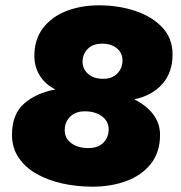

<svg xmlns="http://www.w3.org/2000/svg" viewBox="-20 -689 678 721"><path d="M327 12Q268 12 214 0Q160 -12 117.5 -36Q75 -60 50 -97Q25 -134 25 -183Q25 -260 70.5 -300Q116 -340 188 -353Q150 -372 129.5 -405Q109 -438 109 -479Q109 -541 141.5 -583.5Q174 -626 229 -647.5Q284 -669 352 -669Q425 -669 488 -648Q551 -627 589.5 -586Q628 -545 628 -484Q628 -417 589.5 -373.5Q551 -330 484 -316Q529 -294 555 -260Q581 -226 581 -182Q581 -118 547 -74.5Q513 -31 455.5 -9.5Q398 12 327 12ZM368 -393Q401 -393 420.5 -413Q440 -433 440 -462Q440 -490 419 -507.5Q398 -525 364 -525Q328 -525 309 -505Q290 -485 290 -457Q290 -430 311 -411.5Q332 -393 368 -393ZM312 -133Q348 -133 368 -153Q388 -173 388 -203Q388 -234 362.5 -252.5Q337 -271 299 -271Q263 -271 243 -250.5Q223 -230 223 -200Q223 -170 247.5 -151.5Q272 -133 312 -133Z"/></svg>

Font: Work Sans ExtraBold
Style: Italic
Weight: 800
Italic angle: -13°
Designer: Wei Huang
Foundry: Wei Huang
Version: Version 2.012; ttfautohint (v1.8.3)